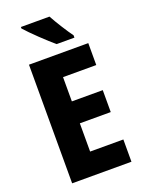

<svg xmlns="http://www.w3.org/2000/svg" viewBox="-171 -1008 810 1086"><g transform="rotate(-20 234.5 -465.0)"><path d="M270 -930H98V-921C129 -885 216 -802 255 -770H362V-784C338 -816 292 -889 270 -930ZM425 0V-134H225V-304H411V-436H225V-582H425V-714H68V0Z"/></g></svg>

Font: Noto Sans Khmer UI Condensed ExtraBold
Style: Regular
Weight: 800
Width: 3
Designer: Danh Hong and the Monotype Design Team
Foundry: Monotype Imaging Inc.
Version: Version 2.002